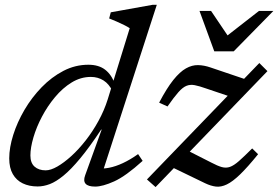

<svg xmlns="http://www.w3.org/2000/svg" viewBox="-20 -748 1130 780"><path d="M437.5 -377Q423 -407 400.5 -421.2Q378 -435.5 349 -435.5Q308 -435.5 271.2 -413Q234.5 -390.5 203.8 -353.8Q173 -317 150.5 -274.2Q128 -231.5 115.8 -189.8Q103.5 -148 103.5 -116.5Q103.5 -86 120.5 -71Q137.5 -56 165.5 -56Q186 -56 213 -71.5Q240 -87 270 -114.2Q300 -141.5 328.5 -178Q357 -214.5 380.2 -257Q403.5 -299.5 417.5 -344L507 -633.5Q498 -639.5 483.8 -646.5Q469.5 -653.5 453.8 -660.5Q438 -667.5 423.5 -673L430 -698L600 -728.5H617L393 -37L376.5 -64Q397 -61.5 423.2 -66.5Q449.5 -71.5 479.5 -85.5Q509.5 -99.5 541 -122L559.5 -94.5Q491 -32.5 444 -11.2Q397 10 366.5 10Q338 10 327.8 -1.5Q317.5 -13 326 -36L393 -221.5H391Q343.5 -150 306 -104.8Q268.5 -59.5 238.2 -34.8Q208 -10 182.5 -0.2Q157 9.5 133 9.5Q98.5 9.5 72.5 -3Q46.5 -15.5 32 -40.8Q17.5 -66 17.5 -104.5Q17.5 -148.5 33.8 -200Q50 -251.5 79.5 -301.8Q109 -352 149.2 -393.5Q189.5 -435 237.5 -460Q285.5 -485 339 -485Q381 -485 407.2 -464.8Q433.5 -444.5 446.5 -406.5ZM577 -19 1033.5 -492 1066.5 -459 612 12ZM660.5 -315.5 626.5 -331Q657.5 -390 684.2 -423.2Q711 -456.5 735.5 -470.2Q760 -484 784.5 -483.5Q809 -483 835 -474L997.5 -419L939 -347.5L817.5 -388.5Q789.5 -398.5 771 -402Q752.5 -405.5 737.2 -399.2Q722 -393 704.5 -373.2Q687 -353.5 660.5 -315.5ZM813.5 -3.5 676 -70 741 -137 838.5 -87.5Q864 -74 881.2 -69.2Q898.5 -64.5 914.2 -70Q930 -75.5 950.8 -93.8Q971.5 -112 1004.5 -145L1028.5 -121.5Q986 -69 955.5 -39.5Q925 -10 901.5 1.2Q878 12.5 857.2 10Q836.5 7.5 813.5 -3.5ZM1090.5 -703.5 929.5 -539.5H850.5L790.5 -703.5H837.5L911 -594.5H892L1032 -703.5Z"/></svg>

Font: Newsreader 11pt
Style: Italic
Weight: 400
Italic angle: -17°
Version: Version 1.003